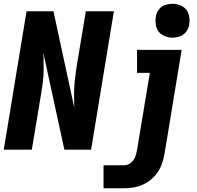

<svg xmlns="http://www.w3.org/2000/svg" viewBox="-20 -795 1048 1020"><path d="M896 -595Q916 -595 936 -602Q956 -609 969 -626.5Q982 -644 985 -663Q990 -692 982 -719.5Q974 -747 949.5 -761Q925 -775 896 -775Q877 -775 857 -768.5Q837 -762 824 -744.5Q811 -727 808 -707Q803 -678 811 -650.5Q819 -623 843.5 -609Q868 -595 896 -595ZM0 0H149L198 -294Q204 -328 208 -362Q212 -396 212 -429.5Q212 -463 211 -497L210 -515L322 0H464L585 -735H436L387 -441Q382 -407 378 -373Q374 -339 373.5 -305.5Q373 -272 374 -238L375 -221L264 -735H121ZM530 205H641Q671 205 701 198.5Q731 192 758.5 175.5Q786 159 806.5 134.5Q827 110 838 81Q849 52 854 22L945 -530H708V-408H776L708 2Q705 21 698 39Q691 57 675 70Q659 83 641 83H530Z"/></svg>

Font: Iosevka Sparkle Heavy
Style: Italic
Weight: 900
Italic angle: -9°
Designer: Belleve Invis
Foundry: Belleve Invis
Version: Version 4.5.0; ttfautohint (v1.8.3)